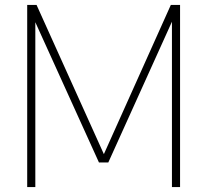

<svg xmlns="http://www.w3.org/2000/svg" viewBox="-20 -760 842 780"><path d="M90.5 0V-740H128.5L410 -116H394L674 -740H711.5V0H678.5V-710.5H696L420 -100H382L105 -710.5H123.5V0Z"/></svg>

Font: Encode Sans SC SemiCondensed Thin
Style: Regular
Weight: 250
Width: 4
Designer: Multiple Designers
Foundry: Impallari Type
Version: Version 3.002